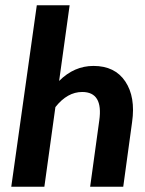

<svg xmlns="http://www.w3.org/2000/svg" viewBox="-20 -711 551 731"><path d="M335.9 -460Q417.5 -460 457 -400.9Q496.6 -341.8 482.9 -246.1L449.2 0H323.2L357.9 -252Q373.5 -360.8 293 -360.8Q236.3 -360.8 190.9 -303.2L148.9 0H22.9L120.1 -690.9H245.1L205.1 -402.8Q262.2 -460 335.9 -460Z"/></svg>

Font: Fira Sans Compressed Medium
Style: Italic
Weight: 500
Width: 3
Italic angle: -8°
Designer: Carrois Corporate & Edenspiekermann AG
Foundry: Carrois Corporate GbR & Edenspiekermann AG
Version: Version 4.203;PS 004.203;hotconv 1.0.88;makeotf.lib2.5.64775